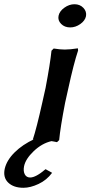

<svg xmlns="http://www.w3.org/2000/svg" viewBox="-155 -663 435 902"><path d="M43.9 -182.1 59.1 -250Q80.6 -363.3 86.9 -424.8L97.2 -435.1Q127.4 -430.2 148.9 -430.2Q174.8 -430.2 210.9 -436L211.9 -425.8Q191.4 -364.7 166 -248L150.9 -180.2Q128.4 -64 123 -4.9L112.8 4.9Q110.4 4.4 100.6 2.4Q90.8 0.5 86.9 0Q42 10.3 3.4 47.1Q-35.2 84 -42 118.2Q-46.4 141.1 -38.6 156Q-30.8 170.9 -13.2 170.9Q13.2 170.9 59.1 131.8L89.8 148.9Q64.5 183.1 26.1 201.2Q-12.2 219.2 -44.9 219.2Q-90.8 219.2 -116.2 195.1Q-141.6 170.9 -132.8 129.9Q-123.5 89.8 -86.4 53Q-49.3 16.1 6.8 -9.8L-1 -6.8Q16.6 -59.6 43.9 -182.1ZM194.8 -643.1Q220.7 -643.1 236.8 -626Q252.9 -608.9 249 -586.9Q244.6 -565.9 222.2 -550Q199.7 -534.2 174.8 -534.2Q148.4 -534.2 132.1 -550.8Q115.7 -567.4 120.1 -588.9Q124.5 -610.4 147.2 -626.7Q169.9 -643.1 194.8 -643.1Z"/></svg>

Font: Linear Smooth
Style: Bold Italic
Weight: 700
Designer: Philipp H. Poll, Flanker
Foundry: Philipp H. Poll, reworked by Flanker
Version: Version 1.061 | FøM Fix